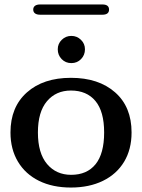

<svg xmlns="http://www.w3.org/2000/svg" viewBox="-20 -831 637 861"><path d="M27 -237Q27 -351 100.5 -416.5Q174 -482 298 -482Q422 -482 496 -417Q570 -352 570 -237Q570 -161 536.5 -105.5Q503 -50 441.5 -20Q380 10 298 10Q216 10 155 -20Q94 -50 60.5 -106Q27 -162 27 -237ZM299 -47Q370 -47 408.5 -94.5Q447 -142 447 -237Q447 -331 408 -378Q369 -425 298 -425Q231 -425 190.5 -377Q150 -329 150 -237Q150 -144 191 -95.5Q232 -47 299 -47ZM239 -610Q239 -635 257 -652.5Q275 -670 300 -670Q325 -670 343 -652.5Q361 -635 361 -610Q361 -584 343.5 -566Q326 -548 300 -548Q274 -548 256.5 -566Q239 -584 239 -610ZM129 -788Q129 -799 137 -805Q145 -811 160 -811H439Q469 -811 469 -788Q469 -765 439 -765H160Q145 -765 137 -771Q129 -777 129 -788Z"/></svg>

Font: Raigarh Medium
Style: Regular
Weight: 500
Designer: jaikishan Patel
Foundry: MagicType
Version: Version 1.000